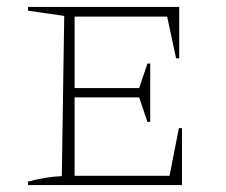

<svg xmlns="http://www.w3.org/2000/svg" viewBox="-20 -536 654 556"><path d="M498 -165H507V0H61V-10Q86 -17 111 -21Q136 -25 159 -26L166 -490L61 -505V-516H499V-367H490L464 -488H196V-281H383L407 -352H415V-183H407L383 -254H196V-27H471Z"/></svg>

Font: Piazzolla SC Thin
Style: Regular
Weight: 100
Designer: Juan Pablo del Peral
Foundry: Huerta Tipografica
Version: Version 1.330